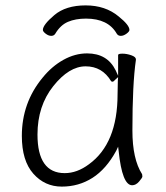

<svg xmlns="http://www.w3.org/2000/svg" viewBox="-20 -679 615 712"><path d="M185 -554Q180 -546 170 -546Q160 -546 149.5 -554Q139 -562 139 -568Q139 -587 181.5 -623Q224 -659 297.5 -659Q371 -659 420 -618Q460 -586 460 -568Q460 -562 449 -554Q438 -546 428 -546Q418 -546 413 -554Q381 -610 299 -610Q260 -610 232 -598Q204 -586 185 -554ZM470 8Q433 8 420 -119L418 -135L411 -120Q374 -52 323 -19.5Q272 13 209 13Q146 13 103.5 -35Q61 -83 61 -175Q61 -298 138 -391Q172 -433 215 -457Q258 -481 303 -481Q378 -481 409 -418L418 -398V-475Q418 -480 434 -480Q450 -480 467 -474Q484 -468 484 -459V-457Q471 -368 471 -195Q471 -89 507 -33Q508 -29 508 -24.5Q508 -20 496 -6Q484 8 470 8ZM119 -180Q119 -37 220 -37Q266 -37 310 -70Q416 -147 416 -330Q416 -355 417 -380L418 -393L408 -384Q401 -376 397.5 -376Q394 -376 392 -378Q359 -433 297.5 -433Q236 -433 177.5 -359.5Q119 -286 119 -180Z"/></svg>

Font: ToneOZ-Pinyin-WenKai-Light
Style: Light
Weight: 300
Designer: Fontworks Inc.
Foundry: ToneOZ
Version: Version 0.240331